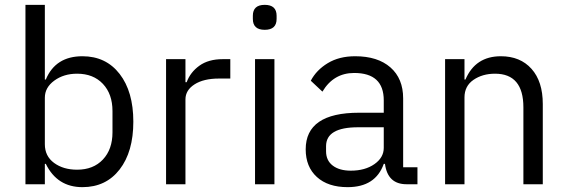

<svg xmlns="http://www.w3.org/2000/svg" viewBox="-20 -760 2339 792"><path d="M85 0V-740H165V-432H169Q209 -528 320 -528Q417 -528 473.5 -455Q530 -382 530 -258Q530 -134 473.5 -61Q417 12 320 12Q216 12 169 -84H165V0ZM298 -60Q365 -60 404.5 -102Q444 -144 444 -214V-302Q444 -372 404.5 -414Q365 -456 298 -456Q243 -456 204 -427.5Q165 -399 165 -357V-165Q165 -116 203 -88Q241 -60 298 -60Z M745 0H665V-516H745V-421H750Q765 -462 802.5 -489Q840 -516 899 -516H930V-436H883Q820 -436 782.5 -412Q745 -388 745 -350Z M1023 -682V-695Q1023 -740 1072 -740Q1121 -740 1121 -695V-682Q1121 -637 1072 -637Q1023 -637 1023 -682ZM1032 0V-516H1112V0Z M1702 0H1657Q1579 0 1568 -84H1563Q1529 12 1414 12Q1333 12 1287 -30Q1241 -72 1241 -144Q1241 -295 1461 -295H1563V-346Q1563 -459 1441 -459Q1356 -459 1310 -382L1262 -427Q1285 -471 1332 -499.5Q1379 -528 1445 -528Q1538 -528 1590.5 -482Q1643 -436 1643 -354V-70H1702ZM1427 -56Q1486 -56 1524.5 -83Q1563 -110 1563 -150V-235H1457Q1325 -235 1325 -157V-136Q1325 -98 1352.5 -77Q1380 -56 1427 -56Z M1896 0H1816V-516H1896V-432H1900Q1941 -528 2046 -528Q2126 -528 2172.5 -476Q2219 -424 2219 -331V0H2139V-317Q2139 -456 2022 -456Q1970 -456 1933 -430.5Q1896 -405 1896 -358Z"/></svg>

Font: Aneliza
Style: Regular
Weight: 400
Designer: Mike Abbink, Paul van der Laan, Pieter van Rosmalen
Foundry: Bold Monday
Version: Version 3.0